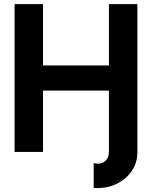

<svg xmlns="http://www.w3.org/2000/svg" viewBox="-20 -743 743 939"><path d="M651.9 0Q651.9 52.2 625.1 92Q598.4 131.8 554.2 154.3Q510 176.8 457.8 176.8Q452.9 176.8 448 176.5Q443.1 176.3 438.2 175.8V54.4Q446.8 57.6 457.8 57.6Q483.6 57.6 498.2 41.5Q512.7 25.4 512.7 0V-299.8H190.4V0H51.3V-722.7H190.4V-422.9H512.7V-722.7H651.9Z"/></svg>

Font: Giphurs
Style: Regular
Weight: 400
Version: Version 2.010